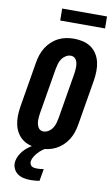

<svg xmlns="http://www.w3.org/2000/svg" viewBox="-119 -983 738 1265"><g transform="rotate(10 250.0 -350.5)"><path d="M207 8Q176 8 146.5 1Q117 -6 93 -22.5Q69 -39 53.5 -64Q38 -89 31.5 -117.5Q25 -146 25.5 -177Q26 -208 31 -240L82 -545Q86 -570 94.5 -596Q103 -622 117.5 -645.5Q132 -669 153 -688.5Q174 -708 198.5 -720.5Q223 -733 249.5 -738Q276 -743 302 -743Q333 -743 362.5 -736Q392 -729 416 -712.5Q440 -696 455.5 -671Q471 -646 477.5 -617.5Q484 -589 483.5 -558Q483 -527 478 -495L427 -190Q423 -165 414.5 -139Q406 -113 391.5 -89.5Q377 -66 356 -46.5Q335 -27 310.5 -14.5Q286 -2 259.5 3Q233 8 207 8ZM208 -106Q226 -106 242.5 -116.5Q259 -127 269 -142.5Q279 -158 284 -175Q289 -192 292 -209L343 -514Q345 -526 346 -538Q347 -550 347 -562Q347 -574 345 -585.5Q343 -597 337.5 -607Q332 -617 322.5 -623Q313 -629 301 -629Q283 -629 266.5 -618.5Q250 -608 240 -592.5Q230 -577 225 -560Q220 -543 217 -526L166 -221Q164 -209 163 -197Q162 -185 162 -173Q162 -161 164.5 -149.5Q167 -138 172 -128Q177 -118 186.5 -112Q196 -106 208 -106ZM182 224Q157 224 133.5 219Q110 214 92 200.5Q74 187 65 165Q56 143 60 119Q63 100 72.5 81.5Q82 63 95.5 47.5Q109 32 126 19Q143 6 161 -4L168 -8H253L252 0Q236 6 221.5 17Q207 28 195 41Q183 54 173.5 69Q164 84 161 101Q160 110 163 119Q166 128 172.5 133Q179 138 188 140Q197 142 206 142Q218 142 230 141Q242 140 254 138L240 219Q225 221 210.5 222.5Q196 224 182 224ZM191 -845 190 -925H490L491 -845Z"/></g></svg>

Font: Iosevka Curly Heavy
Style: Italic
Weight: 900
Italic angle: -9°
Monospace: yes
Designer: Belleve Invis
Foundry: Belleve Invis
Version: Version 22.1.2; ttfautohint (v1.8.4)